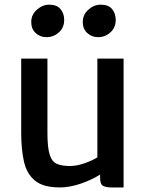

<svg xmlns="http://www.w3.org/2000/svg" viewBox="-20 -814 648 842"><path d="M242 8Q169.5 8 133.2 -22Q97 -52 85 -105.8Q73 -159.5 73 -231V-557H188V-232Q188 -166 198.2 -135Q208.5 -104 230.2 -95Q252 -86 287 -86Q318 -86 353.5 -99Q389 -112 407 -124V-557H522V8H469Q446 8 432.5 1.2Q419 -5.5 419 -33V-48.5Q385 -26.5 335.8 -9.2Q286.5 8 242 8ZM184 -651Q156 -651 136.5 -669Q117 -687 117 -717.5Q117 -749.5 141.8 -771.5Q166.5 -793.5 195.5 -793.5Q229.5 -793.5 245.5 -774Q261.5 -754.5 261.5 -726.5Q261.5 -693 238.2 -672Q215 -651 184 -651ZM410 -651Q382.5 -651 362.8 -669Q343 -687 343 -717.5Q343 -749.5 367.5 -771.5Q392 -793.5 421.5 -793.5Q456 -793.5 471.8 -774Q487.5 -754.5 487.5 -726.5Q487.5 -693 464.2 -672Q441 -651 410 -651Z"/></svg>

Font: Merriweather Sans
Style: Regular
Weight: 400
Designer: Eben Sorkin
Foundry: Eben Sorkin
Version: Version 1.008; ttfautohint (v1.7.19-72a1) -l 8 -r 50 -G 200 